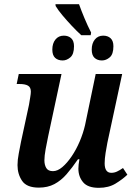

<svg xmlns="http://www.w3.org/2000/svg" viewBox="-20 -891 645 921"><path d="M370 -722Q348 -742 324.5 -767Q301 -792 280 -817Q259 -842 247 -862L246 -871H359Q370 -840 385.5 -803Q401 -766 417 -735L415 -722ZM281 -601Q258 -601 244.5 -613.5Q231 -626 231 -653Q231 -683 246 -701.5Q261 -720 286 -720Q308 -720 321.5 -707.5Q335 -695 335 -669Q335 -631 317.5 -616Q300 -601 281 -601ZM469 -601Q447 -601 433.5 -613.5Q420 -626 420 -653Q420 -683 435 -701.5Q450 -720 475 -720Q497 -720 510.5 -707.5Q524 -695 524 -669Q524 -631 506.5 -616Q489 -601 469 -601ZM454 10Q401 10 378.5 -17Q356 -44 356 -82Q356 -100 361 -127H354Q326 -86 299.5 -55.5Q273 -25 241 -8Q209 9 166 9Q108 9 86 -23.5Q64 -56 64 -99Q64 -124 70 -155Q76 -186 81 -212L119 -388Q122 -407 125 -424.5Q128 -442 128 -451Q128 -472 114.5 -480Q101 -488 74 -488H60L70 -536H275L211 -237Q205 -209 199 -176Q193 -143 193 -122Q193 -100 202 -85Q211 -70 234 -70Q256 -70 279 -89.5Q302 -109 324 -141.5Q346 -174 362.5 -213Q379 -252 388 -291L439 -536H566L495 -206Q491 -186 486.5 -157.5Q482 -129 482 -108Q482 -62 514 -62Q528 -62 541 -68Q554 -74 570 -85L591 -53Q568 -31 534.5 -10.5Q501 10 454 10Z"/></svg>

Font: Noto Serif SemiCondensed SemiBold
Style: Italic
Weight: 600
Width: 4
Italic angle: -12°
Designer: Monotype Design Team
Foundry: Monotype Imaging Inc.
Version: Version 2.014; ttfautohint (v1.8.4.7-5d5b)